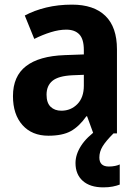

<svg xmlns="http://www.w3.org/2000/svg" viewBox="-20 -576 589 829"><path d="M291 -556Q385 -556 435 -507.5Q485 -459 485 -363V0H383L356 -74H353Q322 -30 286 -10Q250 10 189 10Q118 10 77 -36Q36 -82 36 -161Q36 -247 92.5 -290.5Q149 -334 259 -338L342 -341V-360Q342 -407 322.5 -427.5Q303 -448 266 -448Q235 -448 199.5 -437Q164 -426 128 -408L87 -509Q128 -531 179.5 -543.5Q231 -556 291 -556ZM292 -251Q232 -248 206.5 -227Q181 -206 181 -167Q181 -132 198.5 -115Q216 -98 245 -98Q286 -98 314 -126.5Q342 -155 342 -206V-253ZM409 104Q409 143 450 143Q464 143 476.5 140.5Q489 138 497 134V221Q484 226 466.5 229.5Q449 233 426 233Q369 233 337.5 205Q306 177 306 128Q306 91 330 53.5Q354 16 404 -19L470 0Q437 33 423 56Q409 79 409 104Z"/></svg>

Font: Noto Sans Lao UI SemCond
Style: Bold
Weight: 700
Width: 4
Designer: Monotype Design Team
Foundry: Monotype Imaging Inc.
Version: Version 2.000; ttfautohint (v1.8.4.7-5d5b)